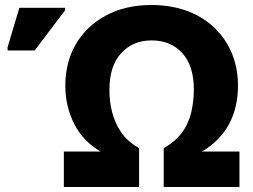

<svg xmlns="http://www.w3.org/2000/svg" viewBox="-20 -745 1009 765"><path d="M534.2 0V-154.8C502.9 -172.4 479 -193.8 461.9 -219.2C427.7 -269.5 416 -330.1 416 -386.2C416 -450.7 431.6 -500 463.4 -533.7C494.6 -567.4 534.7 -584 584 -584C634.3 -584 674.8 -567.4 706.1 -533.7C736.8 -500 752.4 -451.2 752.4 -388.2C752.4 -358.9 749 -329.6 742.7 -300.3C729 -241.2 696.3 -189.9 632.3 -154.8V0H934.1V-141.1H784.2C883.3 -198.2 928.2 -292 928.2 -403.8C928.2 -465.3 914.1 -520.5 885.7 -569.3C829.1 -666.5 722.7 -725.1 584 -725.1C514.6 -725.1 454.1 -711.4 402.8 -683.6C299.3 -628.4 240.2 -528.3 240.2 -403.8C240.2 -349.1 252 -298.3 275.4 -252C298.3 -205.6 334 -168.5 381.3 -141.1H234.4V0ZM118.2 -543.9 239.3 -704.1V-713.9H57.1L10.3 -557.1V-543.9Z"/></svg>

Font: Noto Reveo Sans
Style: Regular
Weight: 800
Designer: Monotype Design Team
Foundry: Monotype Imaging Inc.
Version: Version 2.007